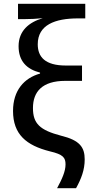

<svg xmlns="http://www.w3.org/2000/svg" viewBox="-20 -780 494 1002"><path d="M278 202H377C404 153 422 107 422 52C422 -11 397 -48 298 -72C188 -101 152 -135 152 -216C152 -301 200 -358 321 -358H408V-438H324C215 -438 177 -483 177 -549C177 -650 267 -684 387 -684H425V-760H74V-680H102C134 -680 177 -682 203 -685C131 -664 77 -619 77 -539C77 -461 119 -419 189 -401V-396C106 -373 48 -308 48 -201C48 -79 117 -21 241 10C310 26 322 43 322 78C322 114 304 154 278 202Z"/></svg>

Font: Noto Sans SemiCondensed Medium
Style: Regular
Weight: 500
Width: 4
Designer: Monotype Design Team
Foundry: Monotype Imaging Inc.
Version: Version 2.013